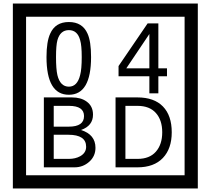

<svg xmlns="http://www.w3.org/2000/svg" viewBox="-20 -980 1195 1090"><path d="M1103 90H53V-960H1103ZM1028 15V-885H128V15ZM497 -656Q497 -442 371 -442Q244 -442 244 -656Q244 -744 265 -789Q294 -855 371 -855Q448 -855 477 -789Q497 -745 497 -656ZM444 -656Q444 -723 435 -752Q420 -809 371 -809Q322 -809 306 -752Q298 -723 298 -656Q298 -587 306 -553Q322 -488 371 -488Q419 -488 435 -554Q444 -587 444 -656ZM928 -547H879V-450H828V-547H653V-605L818 -847H879V-592H928ZM828 -592V-787L697 -592ZM522 -141Q522 -93 486.5 -61.5Q451 -30 403 -30H229V-427H388Q439 -427 471 -404Q508 -378 508 -329Q508 -266 440 -242Q522 -216 522 -141ZM457 -321Q457 -379 372 -379H285V-261H371Q457 -261 457 -321ZM469 -147Q469 -215 368 -215H285V-78H371Q408 -78 435 -93Q469 -112 469 -147ZM955 -229Q955 -136 904.5 -83Q854 -30 760 -30H636V-427H760Q855 -427 905 -375.5Q955 -324 955 -229ZM901 -229Q901 -298 865 -338.5Q829 -379 761 -379H692V-78H761Q829 -78 865 -119Q901 -160 901 -229Z"/></svg>

Font: Unicode BMP Fallback SIL
Style: Regular
Weight: 400
Foundry: NRSI, SIL International
Version: Version 5.1 Based on Unicode 5.1